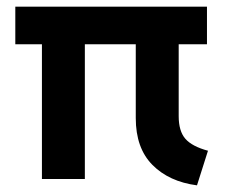

<svg xmlns="http://www.w3.org/2000/svg" viewBox="-20 -538 680 577"><path d="M26 -405V-518H602V-405H517V-189Q517 -144 537 -121Q557 -98 605 -85L572 19Q488 8 438 -42.5Q388 -93 388 -183V-405H235V0H106V-405Z"/></svg>

Font: Roundo SemiBold
Style: Regular
Weight: 600
Designer: Namrata Goyal (Gurmukhi), Shiva Nallaperumal (Latin)
Foundry: Indian Type Foundry
Version: Version 1.000;PS 1.0;hotconv 1.0.88;makeotf.lib2.5.647800